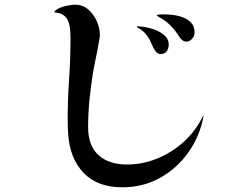

<svg xmlns="http://www.w3.org/2000/svg" viewBox="-20 -766 1040 817"><path d="M846 -272Q831 -188 782.5 -119Q734 -50 661.5 -9.5Q589 31 501 31Q394 31 335.5 -30.5Q277 -92 270 -196Q269 -211 268.5 -226Q268 -241 268 -256Q268 -342 274 -429Q280 -516 280 -602Q280 -618 278.5 -638Q277 -658 270 -676Q263 -694 248 -703Q241 -708 229.5 -710.5Q218 -713 210 -714Q217 -725 233.5 -732Q250 -739 269 -742.5Q288 -746 300 -746Q332 -746 355.5 -725.5Q379 -705 392 -675.5Q405 -646 405 -617Q405 -611 404 -605Q403 -599 402 -593Q396 -558 388.5 -522.5Q381 -487 375 -452Q366 -396 360.5 -339Q355 -282 355 -225Q355 -146 399 -106Q443 -66 520 -66Q588 -66 651.5 -92.5Q715 -119 765 -165.5Q815 -212 844 -273ZM698 -576Q698 -560 689.5 -548Q681 -536 663 -536Q652 -536 644 -545.5Q636 -555 632 -564Q625 -581 616 -598Q607 -615 593 -629Q582 -640 566 -648Q562 -650 562 -652Q562 -654 565 -654Q582 -654 604.5 -649.5Q627 -645 648.5 -635.5Q670 -626 684 -611.5Q698 -597 698 -576ZM808 -627Q808 -613 797.5 -601Q787 -589 772 -589Q763 -589 756 -595Q749 -601 744 -608Q726 -637 705 -658Q684 -679 654 -695Q653 -696 650 -697.5Q647 -699 647 -700Q647 -703 658 -704Q669 -705 671 -705Q691 -705 714.5 -702.5Q738 -700 759 -692Q780 -684 794 -668.5Q808 -653 808 -627Z"/></svg>

Font: Kaisei Tokumin Medium
Style: Regular
Weight: 500
Designer: Font-Kai, 金井和夫
Foundry: KAZUO KANAI
Version: Version 5.003